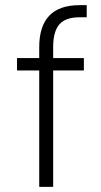

<svg xmlns="http://www.w3.org/2000/svg" viewBox="-20 -724 392 744"><path d="M132 -451H46V-499H132V-541Q132 -704 288 -704H316V-657H288Q234 -657 210 -629.5Q186 -602 186 -541V-499H305V-451H186V0H132Z"/></svg>

Font: Bai Jamjuree Light
Style: Regular
Weight: 300
Designer: Katatrad Aksorn Co.,Ltd.
Foundry: Cadson Demak Co.,Ltd.
Version: Version 1.000; ttfautohint (v1.6)